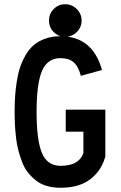

<svg xmlns="http://www.w3.org/2000/svg" viewBox="-20 -865 565 897"><path d="M262.7 -593.3Q201.7 -593.3 176.3 -533.9Q150.9 -474.6 150.9 -341.8Q150.9 -210 176 -150.1Q201.2 -90.3 262.7 -90.3Q348.6 -90.3 369.6 -149.4V-250H287.1V-352.5H472.2V-133.3L469.7 -126Q451.2 -64.9 400.1 -26.4Q349.1 12.2 262.7 12.2Q227.5 12.2 198.5 3.7Q169.4 -4.9 148.4 -21.5Q127.4 -38.1 110.8 -58.8Q94.2 -79.6 83.7 -107.2Q73.2 -134.8 65.9 -161.9Q58.6 -189 54.9 -221.7Q51.3 -254.4 49.8 -282Q48.3 -309.6 48.3 -341.8Q48.3 -379.4 50.3 -411.6Q52.2 -443.8 57.9 -481.2Q63.5 -518.6 73 -548.1Q82.5 -577.6 98.9 -606.2Q115.2 -634.8 137.2 -653.8Q159.2 -672.9 191.2 -684.3Q223.1 -695.8 262.7 -695.8Q412.6 -695.8 456.5 -538.1L357.9 -510.7Q345.2 -556.6 323 -575Q300.8 -593.3 262.7 -593.3ZM284.7 -845.2Q315.9 -845.2 338.6 -822.8Q361.3 -800.3 361.3 -769Q361.3 -737.8 338.6 -715.3Q315.9 -692.9 284.7 -692.9Q252.9 -692.9 231 -715.1Q209 -737.3 209 -769Q209 -800.8 231 -823Q252.9 -845.2 284.7 -845.2Z"/></svg>

Font: Anka/Coder Condensed
Style: Bold
Weight: 700
Width: 4
Monospace: yes
Version: Version 001.100